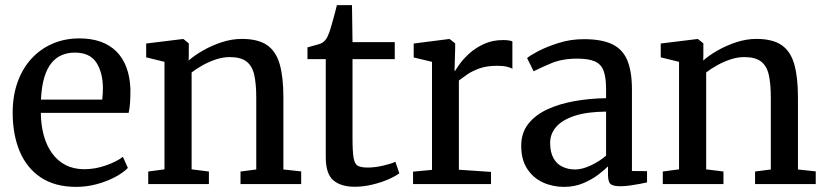

<svg xmlns="http://www.w3.org/2000/svg" viewBox="-20 -719 3230 750"><path d="M278 11Q194.5 11 139.2 -26Q84 -63 56.8 -128.2Q29.5 -193.5 29.5 -279Q29.5 -345 48.8 -398.5Q68 -452 103 -490Q138 -528 185.5 -548.5Q233 -569 290 -569Q383.5 -569 434.8 -517.8Q486 -466.5 489.5 -370Q489.5 -340 488 -317.5Q486.5 -295 482.5 -278H139.5Q140 -229.5 151.2 -189.2Q162.5 -149 183.8 -119.8Q205 -90.5 236.5 -74.2Q268 -58 309.5 -58Q351.5 -58 394.2 -73Q437 -88 460 -106.5L479.5 -63Q461.5 -44.5 429.8 -27.5Q398 -10.5 358.5 0.2Q319 11 278 11ZM140 -330H379.5Q380.5 -339 381.2 -351.5Q382 -364 382 -373.5Q382 -434.5 356.8 -474Q331.5 -513.5 272 -513.5Q245 -513.5 222 -504Q199 -494.5 181.5 -473.5Q164 -452.5 153.2 -417.2Q142.5 -382 140 -330Z M622.5 -57.5V-477.5L551 -495V-549L693.5 -566.5H696.5L717.5 -549.5V-507.5L717 -482.5Q738.5 -502 772.5 -521.5Q806.5 -541 846 -554Q885.5 -567 924.5 -567Q987.5 -567 1022.8 -543Q1058 -519 1072.5 -468.5Q1087 -418 1087 -338.5V-57L1156.5 -49.5V0H919.5V-49L981 -57V-337.5Q981 -392 973 -427Q965 -462 942.5 -479Q920 -496 877 -496Q850.5 -496 823 -486.8Q795.5 -477.5 771 -463.8Q746.5 -450 728.5 -436V-57.5L796 -49V0H559V-49Z M1365.5 10.5Q1311.5 10.5 1282 -14.8Q1252.5 -40 1252.5 -105V-488H1181V-534Q1190.5 -537 1202.8 -540Q1215 -543 1225.2 -546.2Q1235.5 -549.5 1240.5 -553Q1246.5 -557.5 1250.8 -562.5Q1255 -567.5 1258.5 -574.2Q1262 -581 1265.5 -590.5Q1270 -602.5 1276 -624Q1282 -645.5 1287.8 -666.5Q1293.5 -687.5 1296 -699H1355L1357 -554.5H1522V-488H1357V-181Q1357 -127 1361.2 -102.5Q1365.5 -78 1378.2 -71.2Q1391 -64.5 1416 -64.5Q1444.5 -64.5 1476.5 -72Q1508.5 -79.5 1524.5 -87L1540 -42Q1524.5 -30.5 1496.5 -18.2Q1468.5 -6 1434 2.2Q1399.5 10.5 1365.5 10.5Z M1593.5 0V-48.5L1667.5 -55.5V-477.5L1596 -494.5V-549L1733.5 -566.5H1736.5L1758 -549.5V-530.5L1755.5 -442.5H1758Q1762.5 -450.5 1776.5 -470Q1790.5 -489.5 1814 -510.8Q1837.5 -532 1870.5 -547.2Q1903.5 -562.5 1945 -562.5Q1959.5 -562.5 1968 -561Q1976.5 -559.5 1981.5 -557.5V-450Q1976 -454.5 1961 -458.2Q1946 -462 1922 -462Q1881.5 -462 1853 -451.8Q1824.5 -441.5 1805.2 -428.2Q1786 -415 1772.5 -404.5V-56L1898 -47.5V0Z M2183.5 11Q2138.5 11 2100.5 -6.5Q2062.5 -24 2039.2 -59.8Q2016 -95.5 2016 -149.5Q2016 -200 2043.5 -235Q2071 -270 2118 -291.8Q2165 -313.5 2224.2 -324Q2283.5 -334.5 2347.5 -335.5V-371Q2347.5 -416 2338 -442Q2328.5 -468 2304 -479Q2279.5 -490 2234 -490Q2176 -490 2132.2 -471.5Q2088.5 -453 2064.5 -440.5L2039 -492Q2049 -501.5 2082.2 -519Q2115.5 -536.5 2162.2 -551.2Q2209 -566 2260.5 -566Q2331 -566 2372 -546Q2413 -526 2430.8 -482.5Q2448.5 -439 2448.5 -370V-51L2507.5 -50.5V-6.5Q2496.5 -4 2478.2 -0.5Q2460 3 2440 5.8Q2420 8.5 2403 8.5Q2376.5 8.5 2365.8 0.5Q2355 -7.5 2355 -37V-69Q2342.5 -56.5 2318 -37.5Q2293.5 -18.5 2259.2 -3.8Q2225 11 2183.5 11ZM2227 -57Q2254 -57 2287.8 -72.8Q2321.5 -88.5 2347.5 -111V-283Q2273 -282.5 2224.5 -266.5Q2176 -250.5 2152.5 -223.2Q2129 -196 2129 -161.5Q2129 -124.5 2141.8 -101.5Q2154.5 -78.5 2176.8 -67.8Q2199 -57 2227 -57Z M2632.5 -57.5V-477.5L2561 -495V-549L2703.5 -566.5H2706.5L2727.5 -549.5V-507.5L2727 -482.5Q2748.5 -502 2782.5 -521.5Q2816.5 -541 2856 -554Q2895.5 -567 2934.5 -567Q2997.5 -567 3032.8 -543Q3068 -519 3082.5 -468.5Q3097 -418 3097 -338.5V-57L3166.5 -49.5V0H2929.5V-49L2991 -57V-337.5Q2991 -392 2983 -427Q2975 -462 2952.5 -479Q2930 -496 2887 -496Q2860.5 -496 2833 -486.8Q2805.5 -477.5 2781 -463.8Q2756.5 -450 2738.5 -436V-57.5L2806 -49V0H2569V-49Z"/></svg>

Font: Merriweather 20pt
Style: Regular
Weight: 400
Version: Version 2.100